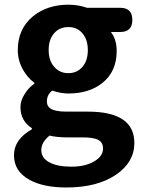

<svg xmlns="http://www.w3.org/2000/svg" viewBox="-20 -581 623 838"><path d="M269.5 237.3Q168 237.3 107.4 203.1Q41 166 41 96.7Q41 27.3 119.1 -16.6V-21.5Q69.3 -53.7 69.3 -113.3Q69.3 -142.6 87.9 -170.9Q103.5 -197.3 129.9 -215.8V-219.7Q99.6 -242.2 80.1 -277.3Q57.6 -317.4 57.6 -362.3Q57.6 -455.1 124 -509.8Q186.5 -560.5 278.3 -560.5Q321.3 -560.5 360.4 -546.9H459H504.9Q557.6 -546.9 557.6 -494.1Q557.6 -441.4 504.9 -441.4H463.9Q489.3 -409.2 489.3 -358.4Q489.3 -269.5 427.7 -219.7Q370.1 -172.9 278.3 -172.9Q246.1 -172.9 208 -185.5Q184.6 -167 184.6 -138.7Q184.6 -116.2 203.1 -105.5Q223.6 -93.8 270.5 -93.8H363.3Q566.4 -93.8 566.4 43Q566.4 127 486.3 181.6Q404.3 237.3 269.5 237.3ZM291 146.5Q352.5 146.5 391.6 123Q429.7 100.6 429.7 67.4Q429.7 39.1 406.2 28.3Q385.7 18.6 338.9 18.6H272.5Q227.5 18.6 196.3 10.7Q160.2 40 160.2 74.2Q160.2 108.4 195.3 127.4Q230.5 146.5 291 146.5ZM278.3 -261.7Q315.4 -261.7 338.9 -288.1Q363.3 -315.4 363.3 -362.3Q363.3 -409.2 338.9 -436.5Q316.4 -462.9 278.3 -462.9Q240.2 -462.9 216.8 -436.5Q192.4 -409.2 192.4 -362.3Q192.4 -315.4 217.8 -288.1Q241.2 -261.7 278.3 -261.7Z"/></svg>

Font: Bpmf GenSen Rounded B
Style: B
Weight: 700
Foundry: But Ko
Version: Version 1.320